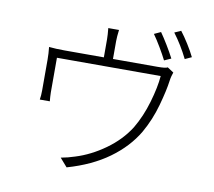

<svg xmlns="http://www.w3.org/2000/svg" viewBox="-89 -929 1179 1057"><g transform="rotate(10 500.0 -400.0)"><path d="M813 -665 775 -648Q760 -678 737.5 -716Q715 -754 695 -782L732 -799Q751 -772 773.5 -735Q796 -698 813 -665ZM497 -607H745Q794 -607 802 -614L837 -591Q834 -583 830.5 -570.5Q827 -558 825 -543Q818 -489 794 -402.5Q770 -316 727 -241Q674 -151 579.5 -82.5Q485 -14 349 25L308 -22Q347 -29 386 -42Q470 -68 549 -124.5Q628 -181 676 -257Q717 -326 742 -411.5Q767 -497 772 -560H192V-367Q192 -356 193 -341.5Q194 -327 195 -317H139Q141 -327 142 -342Q143 -357 143 -369V-541Q143 -556 142 -575.5Q141 -595 139 -611Q178 -607 226 -607H446V-707Q446 -731 442 -770H502Q497 -731 497 -707ZM804 -809 840 -825Q861 -798 884.5 -760.5Q908 -723 923 -692L886 -675Q850 -748 804 -809Z"/></g></svg>

Font: LXGW 975 Gothic SC 200W
Style: Regular
Weight: 200
Version: Version 2.01;February 25, 2021